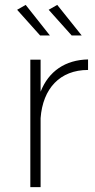

<svg xmlns="http://www.w3.org/2000/svg" viewBox="-20 -765 390 785"><path d="M184 -620 85 -745 50 -725 144 -620ZM314 -620 214 -745 179 -725 273 -620ZM146 -390V-521H104V0H146V-282C155 -403 225 -479 340 -479V-522C247 -520 179 -474 146 -390Z"/></svg>

Font: Montserrat ExtraLight
Style: Regular
Weight: 250
Designer: Julieta Ulanovsky
Foundry: Julieta Ulanovsky
Version: Version 4.000